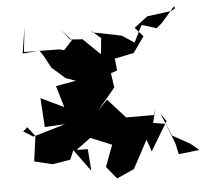

<svg xmlns="http://www.w3.org/2000/svg" viewBox="-52 -651 897 835"><g transform="rotate(-5 396.5 -233.5)"><path d="M692 0 657 -89 603 -98 617 -157 613 -132H488L412 -216L368 -171L448 -266L439 -329L467 -339L461 -391L545 -408L594 -477L559 -517L618 -562L724 -576L741 -586L738 -596L677 -526L654 -507L590 -527L553 -453L500 -488L375 -513L365 -524L410 -485L403 -415L329 -487L274 -491L240 -536L282 -487L245 -447L223 -452L70 -454L82 -562L64 -448L138 -454L154 -430L183 -376L241 -325L284 -310L196 -294L224 -200L124 -248L132 -121L221 -126L79 -84L37 -110L56 -127L88 -86L73 24L152 43L230 30L247 -10L317 86L310 -9L261 -10L325 -57L417 -19L382 75L426 129L502 95L568 -28L586 25L662 -101L638 -135L680 -36L756 6L793 37L702 47Z"/></g></svg>

Font: Hussar Lance
Style: Regular
Weight: 700
Foundry: Cannot Into Space Fonts, PlusOne Fonts
Version: Version 2.27